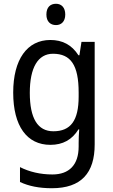

<svg xmlns="http://www.w3.org/2000/svg" viewBox="-20 -758 599 1018"><path d="M277 -738C247 -738 226 -720 226 -681C226 -644 247 -625 277 -625C305 -625 326 -644 326 -681C326 -719 305 -738 277 -738ZM247 -546C124 -546 50 -443 50 -267C50 -89 123 10 247 10C313 10 362 -17 396 -72H400C398 -53 397 -18 397 0V19C397 117 346 167 258 167C194 167 135 153 86 128V207C133 229 188 240 255 240C411 240 482 159 482 8V-536H412L401 -465H396C360 -521 310 -546 247 -546ZM261 -473C355 -473 397 -413 397 -268V-246C397 -119 355 -62 263 -62C180 -62 138 -130 138 -266C138 -399 181 -473 261 -473Z"/></svg>

Font: Noto Sans Sinhala UI SemiCondensed
Style: Regular
Weight: 400
Width: 4
Designer: Jelle Bosma - Monotype Design Team
Foundry: Monotype Imaging Inc.
Version: Version 2.006